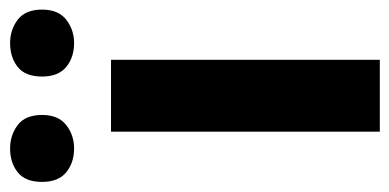

<svg xmlns="http://www.w3.org/2000/svg" viewBox="-248 -570 791 390"><g transform="rotate(-90 148.0 -375.5)"><path d="M221 0H75V-546H221ZM-27 -686Q-27 -720 -7.5 -735.5Q12 -751 41 -751Q68 -751 88.5 -735.5Q109 -720 109 -686Q109 -653 88.5 -637Q68 -621 41 -621Q12 -621 -7.5 -637Q-27 -653 -27 -686ZM187 -686Q187 -720 206.5 -735.5Q226 -751 255 -751Q282 -751 302.5 -735.5Q323 -720 323 -686Q323 -653 302.5 -637Q282 -621 255 -621Q226 -621 206.5 -637Q187 -653 187 -686Z"/></g></svg>

Font: Noto Sans Syriac
Style: Bold
Weight: 700
Designer: Patrick Giasson and the Monotype Design Team
Foundry: Monotype Imaging Inc.
Version: Version 3.000; ttfautohint (v1.8.4.7-5d5b)